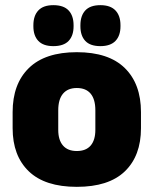

<svg xmlns="http://www.w3.org/2000/svg" viewBox="-20 -710 596 745"><path d="M278 15Q154.5 15 91.8 -45.2Q29 -105.5 29 -212.5V-275Q29 -384.5 92 -446Q155 -507.5 278 -507.5Q401.5 -507.5 464.2 -446Q527 -384.5 527 -275V-212.5Q527 -105.5 464.5 -45.2Q402 15 278 15ZM278 -124Q313.5 -124 331.8 -145.2Q350 -166.5 350 -206V-282Q350 -324.5 331.8 -346.5Q313.5 -368.5 278 -368.5Q243 -368.5 224.5 -346.5Q206 -324.5 206 -282V-206Q206 -166.5 224.5 -145.2Q243 -124 278 -124ZM187 -531Q148 -531 128.8 -551.2Q109.5 -571.5 109.5 -608V-612Q109.5 -649 128.8 -669.5Q148 -690 187 -690Q227 -690 246.2 -669.5Q265.5 -649 265.5 -612V-608Q265.5 -571.5 246.2 -551.2Q227 -531 187 -531ZM369.5 -531Q330 -531 311 -551.2Q292 -571.5 292 -608V-612Q292 -649 311 -669.5Q330 -690 369.5 -690Q408.5 -690 428 -669.5Q447.5 -649 447.5 -612V-608Q447.5 -571.5 428 -551.2Q408.5 -531 369.5 -531Z"/></svg>

Font: Anek Kannada ExtraBold
Style: Regular
Weight: 800
Version: Version 1.003